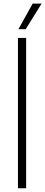

<svg xmlns="http://www.w3.org/2000/svg" viewBox="-20 -1012 244 1032"><path d="M76.5 0V-808H120.5V0ZM79 -855 155.5 -992.5H203.5L118 -855Z"/></svg>

Font: Encode Sans SmCnd XLt
Style: Regular
Weight: 200
Width: 4
Designer: Multiple Designers
Foundry: Impallari Type
Version: Version 3.002; ttfautohint (v1.8.3) -l 8 -r 50 -G 200 -x 14 